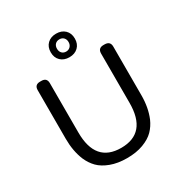

<svg xmlns="http://www.w3.org/2000/svg" viewBox="-202 -1041 1144 1201"><g transform="rotate(-30 370.0 -440.5)"><path d="M136 -679H146Q185 -679 185 -640V-284Q185 -66 370 -66Q555 -66 555 -284V-640Q555 -679 594 -679H602Q643 -679 643 -640V-288Q643 -200 614 -130Q596 -89 567 -59.5Q538 -30 487.5 -11Q437 8 370 8Q303 8 252.5 -11Q202 -30 173 -59.5Q144 -89 126 -130Q97 -200 97 -288V-640Q97 -679 136 -679ZM310 -742Q286 -765 286 -804Q286 -843 310 -866Q334 -889 373 -889Q412 -889 436 -866Q460 -843 460 -804Q460 -765 436 -742Q412 -719 373 -719Q334 -719 310 -742ZM342.5 -836Q331 -824 331 -804Q331 -784 342.5 -772Q354 -760 372.5 -760Q391 -760 403 -772.5Q415 -785 415 -804.5Q415 -824 403.5 -836Q392 -848 373 -848Q354 -848 342.5 -836Z"/></g></svg>

Font: Merge One
Style: Regular
Weight: 400
Designer: Kosal Sen
Foundry: Philatype
Version: Version 1.001